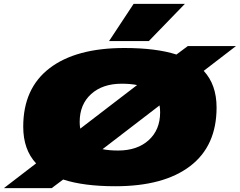

<svg xmlns="http://www.w3.org/2000/svg" viewBox="-73 -960 1249 1000"><path d="M528 10Q363 10 256 -25L196 20H-53L115 -109Q48 -181 48 -300Q48 -500 185.5 -605Q323 -710 575 -710Q740 -710 846 -676L905 -720H1156L988 -591Q1055 -519 1055 -400Q1055 -200 917.5 -95Q780 10 528 10ZM342 -325Q342 -306 345 -290L641 -517Q607 -524 561 -524Q461 -524 401.5 -470Q342 -416 342 -325ZM542 -176Q642 -176 701.5 -230Q761 -284 761 -375Q761 -394 758 -411L461 -183Q496 -176 542 -176ZM495 -746 623 -940H890L702 -746Z"/></svg>

Font: Georama ExtraExtended Black
Style: Italic
Weight: 900
Width: 8
Italic angle: -9°
Designer: Jean-Baptiste Levee
Foundry: Production Type
Version: Version 1.000